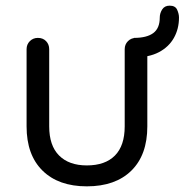

<svg xmlns="http://www.w3.org/2000/svg" viewBox="-20 -651 653 679"><path d="M461 -517Q479 -517 490 -505.5Q501 -494 501 -477V-204Q501 -103 444.5 -47.5Q388 8 287 8Q187 8 130.5 -47.5Q74 -103 74 -204V-477Q74 -494 85.5 -505.5Q97 -517 114 -517Q132 -517 143 -505.5Q154 -494 154 -477V-204Q154 -136 189 -101Q224 -66 287 -66Q352 -66 386.5 -101Q421 -136 421 -204V-477Q421 -494 432.5 -505.5Q444 -517 461 -517ZM454 -448V-517Q499 -517 522 -534Q545 -551 545 -589Q545 -604 553.5 -617.5Q562 -631 580 -631Q600 -631 606.5 -616.5Q613 -602 613 -589Q613 -549 595 -517Q577 -485 542 -466.5Q507 -448 454 -448Z"/></svg>

Font: Quicksand Light Medium
Style: Regular
Weight: 500
Version: Version 3.006